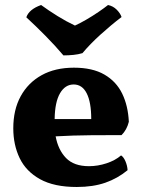

<svg xmlns="http://www.w3.org/2000/svg" viewBox="-20 -737 567 766"><path d="M286 9Q196 9 140 -22Q84 -53 58.5 -106Q33 -159 33 -225Q33 -299 62.5 -353Q92 -407 146 -437Q200 -467 275 -467Q349 -467 396.5 -439.5Q444 -412 467.5 -363.5Q491 -315 494 -251Q486 -219 465 -198Q415 -198 343 -197.5Q271 -197 202 -193Q212 -139 243.5 -106.5Q275 -74 335 -74Q370 -74 405 -85.5Q440 -97 463 -117Q473 -111 480.5 -93.5Q488 -76 489 -58Q449 -25 400 -8Q351 9 286 9ZM274 -400Q240 -400 219.5 -365Q199 -330 198 -262H344Q344 -329 326 -364.5Q308 -400 274 -400ZM233 -516Q200 -555 161.5 -594Q123 -633 85 -668Q96 -700 144 -717Q174 -695 209.5 -673Q245 -651 279 -635Q299 -644 324 -658.5Q349 -673 372.5 -689Q396 -705 411 -717Q431 -713 445.5 -698.5Q460 -684 465 -669Q424 -638 381.5 -599.5Q339 -561 309 -525Q293 -520 273 -518Q253 -516 233 -516Z"/></svg>

Font: Vollkorn ExtraBold
Style: Regular
Weight: 800
Designer: Friedrich Althausen
Foundry: Friedrich Althausen
Version: Version 5.000; ttfautohint (v1.8.3)